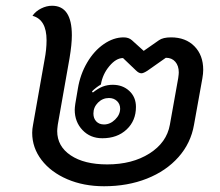

<svg xmlns="http://www.w3.org/2000/svg" viewBox="-20 -639 764 668"><path d="M92 -177Q92 -190 95 -205L135 -431Q142 -467 142 -499Q142 -571 93 -584Q104 -600 123 -609.5Q142 -619 161 -619Q230 -619 230 -516Q230 -485 222 -437L181 -205Q179 -189 179 -183Q179 -130 226 -98.5Q273 -67 353 -67Q440 -67 500 -105Q560 -143 571 -205L600 -367Q602 -381 602 -387Q602 -410 590 -424Q578 -438 557 -438L493 -393Q479 -384 472 -384Q463 -384 453 -394L408 -437Q384 -437 360.5 -409Q337 -381 331 -345Q314 -335 300 -321L303 -317Q322 -332 338 -338Q354 -344 372 -344Q407 -344 430 -322.5Q453 -301 453 -267Q453 -219 420.5 -188.5Q388 -158 336 -158Q294 -158 267 -186.5Q240 -215 240 -257Q240 -264 242 -278L251 -331Q259 -380 283 -421Q307 -462 341 -485.5Q375 -509 410 -509Q428 -509 439 -499L480 -462L533 -499Q547 -509 575 -509Q626 -509 656.5 -478Q687 -447 687 -396Q687 -383 684 -366L655 -205Q644 -141 601 -92.5Q558 -44 491 -17.5Q424 9 342 9Q271 9 214 -15.5Q157 -40 124.5 -82.5Q92 -125 92 -177ZM398 -261Q398 -277 387 -287.5Q376 -298 359 -298Q337 -298 321 -282Q305 -266 305 -244Q305 -227 315 -216.5Q325 -206 342 -206Q363 -206 380.5 -223Q398 -240 398 -261Z"/></svg>

Font: K2D
Style: Italic
Weight: 400
Italic angle: -10°
Designer: Katatrad Aksorn Co.,Ltd.
Foundry: Cadson Demak Co.,Ltd.
Version: Version 1.000; ttfautohint (v1.6)